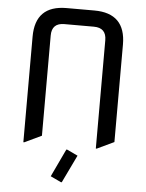

<svg xmlns="http://www.w3.org/2000/svg" viewBox="-62 -786 792 1044"><g transform="rotate(5 334.5 -264.0)"><path d="M92.8 9.8H87.9V-566.4Q87.9 -737.3 258.8 -737.3H410.2Q581.1 -737.3 581.1 -566.4V-34.2L488.3 9.8H483.4V-581.1Q483.4 -649.4 415 -649.4H253.9Q185.5 -649.4 185.5 -581.1V-34.2ZM329.1 29.3 387.7 57.1 314.9 208.5H310.1L252.4 181.2L324.2 29.3Z"/></g></svg>

Font: Nova Square
Style: Book
Weight: 400
Designer: Wojciech Kalinowski "wmk69" (wmk69@o2.pl)
Foundry: Wojciech Kalinowski "wmk69" (wmk69@o2.pl)
Version: Version 3.1.0; 2021-05-23